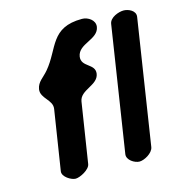

<svg xmlns="http://www.w3.org/2000/svg" viewBox="-111 -851 882 949"><g transform="rotate(-15 330.0 -376.5)"><path d="M99 -473C92 -426 153 -406 146 -360L98 -53C94 -25 138 1 160 1C182 1 234 -25 238 -53L286 -360C295 -418 385 -416 394 -473C402 -525 327 -523 335 -577C345 -641 445 -634 455 -697C460 -731 424 -754 394 -754C231 -754 237 -645 159 -553C135 -524 105 -510 99 -473ZM603 -741C578 -741 532 -725 527 -693L428 -53C423 -23 462 1 487 1C511 1 556 -23 561 -53L660 -693C665 -725 627 -741 603 -741Z"/></g></svg>

Font: Asimov Print
Style: Regular
Weight: 500
Designer: Google
Version: Version 2.000980: 2014